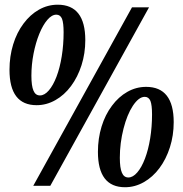

<svg xmlns="http://www.w3.org/2000/svg" viewBox="-20 -783 772 809"><path d="M20 -488.8Q20 -545.4 35.4 -595.7Q50.8 -646 79.1 -683.6Q106.9 -721.2 144 -742.2Q181.2 -763.2 223.1 -763.2Q339.4 -763.2 339.4 -613.8Q339.4 -558.1 323.5 -508.3Q307.6 -458.5 279.3 -420.4Q251 -382.3 213.4 -361.1Q175.8 -339.8 134.3 -339.8Q20 -339.8 20 -488.8ZM536.1 -752H607.9L191.9 0H120.1ZM218.3 -460.4Q232.4 -497.6 240.2 -546.1Q248 -594.7 248 -647Q248 -686.5 241.2 -704.1Q233.9 -721.2 217.3 -721.2Q198.2 -721.2 179.4 -699.2Q160.6 -677.2 145.5 -640.1Q130.4 -603 121.3 -556.6Q112.3 -510.3 112.3 -463.9Q112.3 -420.9 121.1 -400.9Q129.4 -380.9 148.4 -380.9Q167.5 -380.9 185.8 -402.1Q204.1 -423.3 218.3 -460.4ZM392.6 -143.1Q392.6 -199.7 408 -249.8Q423.3 -299.8 451.7 -337.4Q479.5 -375 516.6 -396Q553.7 -417 595.7 -417Q711.9 -417 711.9 -268.1Q711.9 -212.4 696 -162.6Q680.2 -112.8 651.9 -74.7Q623.5 -36.6 585.9 -15.4Q548.3 5.9 506.8 5.9Q392.6 5.9 392.6 -143.1ZM590.8 -114.7Q605 -151.9 612.8 -200.2Q620.6 -248.5 620.6 -300.8Q620.6 -340.3 613.8 -357.9Q606.4 -375 589.8 -375Q564.9 -375 539.6 -336.9Q515.6 -300.3 500.5 -241.2Q484.9 -180.2 484.9 -118.2Q484.9 -75.2 493.7 -55.2Q502 -35.2 521 -35.2Q540 -35.2 558.3 -56.4Q576.7 -77.6 590.8 -114.7Z"/></svg>

Font: Pattaya
Style: Regular
Weight: 400
Designer: Pablo Impallari / Thai characters Designed by Thanarat Vachiruckul and Suppakit Chalermlarp
Foundry: Pablo Impallari
Version: Version 2.001